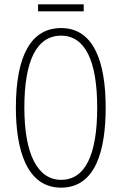

<svg xmlns="http://www.w3.org/2000/svg" viewBox="-20 -853 559 883"><path d="M365 -833H155V-801H365ZM466 -358C466 -569 411 -724 261 -724C126 -724 53 -602 53 -358C53 -170 100 10 261 10C420 10 466 -162 466 -358ZM92 -358C92 -569 146 -689 261 -689C372 -689 427 -572 427 -358C427 -141 372 -26 261 -26C152 -26 92 -146 92 -358Z"/></svg>

Font: Noto Sans Telugu ExtraCondensed ExtraLight
Style: Regular
Weight: 200
Width: 2
Designer: Jelle Bosma - Monotype Design Team
Foundry: Monotype Imaging Inc.
Version: Version 2.005